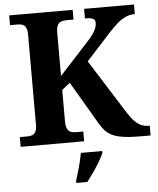

<svg xmlns="http://www.w3.org/2000/svg" viewBox="-61 -766 856 1039"><g transform="rotate(-5 367.0 -246.5)"><path d="M28 0V-53H70Q84 -53 95.5 -57Q107 -61 114 -74Q121 -87 121 -113V-600Q121 -627 114 -640Q107 -653 95.5 -657Q84 -661 70 -661H28V-714H373V-661H331Q317 -661 305 -656.5Q293 -652 286 -638.5Q279 -625 279 -596V-363L434 -532Q456 -555 468 -572.5Q480 -590 485.5 -604.5Q491 -619 491 -633Q491 -650 478.5 -656Q466 -662 435 -662V-714H706V-662Q679 -662 655 -651Q631 -640 608.5 -620Q586 -600 562 -574L430 -429L616 -134Q636 -103 653.5 -85.5Q671 -68 689.5 -60.5Q708 -53 730 -53H734V0H680Q623 0 586 -5.5Q549 -11 525.5 -22.5Q502 -34 487 -51Q472 -68 458 -92L323 -322L279 -287V-118Q279 -90 286 -76Q293 -62 305 -57.5Q317 -53 331 -53H373V0ZM311 208Q318 188 325.5 162Q333 136 339.5 109.5Q346 83 350 61H466V71Q457 92 441 119Q425 146 406.5 172.5Q388 199 371 221H311Z"/></g></svg>

Font: Noto Serif Gujarati
Style: Bold
Weight: 700
Version: Version 2.102